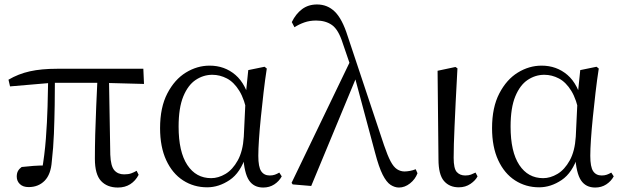

<svg xmlns="http://www.w3.org/2000/svg" viewBox="-20 -825 2790 860"><path d="M108 13Q83 13 69 -0.5Q55 -14 55 -34Q55 -49 60.5 -59Q66 -69 77 -77Q102 -80 130 -82Q158 -84 191 -84L167 -57Q180 -131 185.5 -204Q191 -277 193 -346.5Q195 -416 196 -482H226Q226 -420 225 -355Q224 -290 221.5 -226Q219 -162 212 -102Q208 -44 180 -15.5Q152 13 108 13ZM25 -438 18 -468Q62 -494 113.5 -505.5Q165 -517 236 -517H622L625 -449L438 -454H212ZM508 15Q460 15 432.5 -14.5Q405 -44 405 -114Q405 -163 406.5 -223Q408 -283 411 -349Q414 -415 417 -482H468L474 -132Q476 -81 492 -62.5Q508 -44 536 -44Q555 -44 567.5 -48.5Q580 -53 592 -60L601 -42Q587 -15 563.5 0Q540 15 508 15Z M908 14Q848 14 800 -17Q752 -48 724.5 -107.5Q697 -167 697 -251Q697 -344 729.5 -406.5Q762 -469 812.5 -500Q863 -531 919 -531Q986 -531 1034.5 -489.5Q1083 -448 1103 -358H1110L1088 -313Q1076 -379 1052 -418Q1028 -457 996.5 -473.5Q965 -490 931 -490Q891 -490 856.5 -467Q822 -444 801 -393Q780 -342 780 -258Q780 -145 819 -86Q858 -27 926 -27Q958 -27 990 -46Q1022 -65 1045 -106.5Q1068 -148 1072 -213L1081 -403L1092 -511L1165 -526L1175 -518Q1167 -467 1160.5 -410.5Q1154 -354 1148.5 -300Q1143 -246 1140 -201Q1137 -156 1137 -127Q1137 -77 1150 -58Q1163 -39 1188 -39Q1201 -39 1211 -42.5Q1221 -46 1231 -52L1242 -35Q1230 -13 1208.5 1Q1187 15 1159 15Q1117 15 1095.5 -17Q1074 -49 1069 -128H1082Q1057 -51 1008.5 -18.5Q960 14 908 14Z M1291 1 1286 -6 1552 -558 1579 -486 1374 8ZM1767 15Q1748 15 1729.5 3Q1711 -9 1694 -42.5Q1677 -76 1660 -141L1568 -484L1565 -486L1515 -632Q1496 -692 1467.5 -712.5Q1439 -733 1396 -733Q1367 -733 1343 -724.5Q1319 -716 1299 -703L1287 -726Q1305 -763 1333 -784Q1361 -805 1400 -805Q1447 -805 1480 -772.5Q1513 -740 1537 -664L1700 -175Q1716 -128 1729.5 -102.5Q1743 -77 1758.5 -67Q1774 -57 1792 -57Q1802 -57 1816 -59.5Q1830 -62 1842 -67L1850 -49Q1840 -22 1816.5 -3.5Q1793 15 1767 15Z M2035 14Q1993 14 1968.5 -14.5Q1944 -43 1944 -112L1940 -508L2020 -525L2029 -519Q2024 -430 2021 -367Q2018 -304 2016 -259Q2014 -214 2013 -180.5Q2012 -147 2012 -118Q2012 -70 2026 -54.5Q2040 -39 2064 -39Q2079 -39 2089.5 -43Q2100 -47 2110 -52L2119 -35Q2110 -17 2087.5 -1.5Q2065 14 2035 14Z M2395 14Q2335 14 2287 -17Q2239 -48 2211.5 -107.5Q2184 -167 2184 -251Q2184 -344 2216.5 -406.5Q2249 -469 2299.5 -500Q2350 -531 2406 -531Q2473 -531 2521.5 -489.5Q2570 -448 2590 -358H2597L2575 -313Q2563 -379 2539 -418Q2515 -457 2483.5 -473.5Q2452 -490 2418 -490Q2378 -490 2343.5 -467Q2309 -444 2288 -393Q2267 -342 2267 -258Q2267 -145 2306 -86Q2345 -27 2413 -27Q2445 -27 2477 -46Q2509 -65 2532 -106.5Q2555 -148 2559 -213L2568 -403L2579 -511L2652 -526L2662 -518Q2654 -467 2647.5 -410.5Q2641 -354 2635.5 -300Q2630 -246 2627 -201Q2624 -156 2624 -127Q2624 -77 2637 -58Q2650 -39 2675 -39Q2688 -39 2698 -42.5Q2708 -46 2718 -52L2729 -35Q2717 -13 2695.5 1Q2674 15 2646 15Q2604 15 2582.5 -17Q2561 -49 2556 -128H2569Q2544 -51 2495.5 -18.5Q2447 14 2395 14Z"/></svg>

Font: Noto Serif KR
Style: Regular
Weight: 400
Designer: Ryoko NISHIZUKA  (kana & ideographs); Frank Grießhammer (Latin, Greek & Cyrillic); Wenlong ZHANG  (bopomofo); Sandoll Co
Foundry: Adobe
Version: Version 2.003-H1;hotconv 1.1.1;makeotfexe 2.6.0